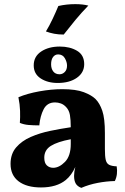

<svg xmlns="http://www.w3.org/2000/svg" viewBox="-20 -899 606 928"><path d="M373 9Q354 2 346 -12Q338 -26 338 -49Q338 -68 344 -92Q326 -52 298 -29Q254 7 178 7Q109 7 70 -22.5Q31 -52 31 -107Q31 -155 58 -186.5Q85 -218 128.5 -237Q172 -256 223 -266.5Q274 -277 322 -284Q322 -320 318 -343Q314 -366 300 -381Q288 -394 274 -399Q260 -404 246 -404Q208 -404 191 -371Q174 -338 170 -293Q141 -293 118 -295Q95 -297 76 -305Q78 -332 77 -363Q76 -394 69 -429Q112 -447 170 -457.5Q228 -468 281 -468Q347 -468 385 -453.5Q423 -439 442 -420Q462 -400 474.5 -363.5Q487 -327 487 -256V-179Q487 -144 491 -126.5Q495 -109 507.5 -102.5Q520 -96 544 -95Q547 -76 545 -58Q543 -40 535 -24Q494 -23 452 -15Q410 -7 373 9ZM237 -88Q266 -88 294 -116.5Q322 -145 322 -203V-226Q258 -214 226 -194Q194 -174 194 -137Q194 -111 206.5 -99.5Q219 -88 237 -88ZM259 -498Q210 -498 176.5 -520Q143 -542 143 -583Q143 -626 179 -650Q215 -674 269 -674Q318 -674 352.5 -653.5Q387 -633 387 -589Q387 -548 351.5 -523Q316 -498 259 -498ZM268 -540Q282 -540 293 -551Q304 -562 304 -582Q304 -599 293.5 -617.5Q283 -636 261 -636Q246 -636 236.5 -623.5Q227 -611 227 -588Q227 -567 237.5 -553.5Q248 -540 268 -540ZM288 -732Q262 -732 241.5 -736Q221 -740 202 -747Q219 -775 235 -809Q251 -843 262 -870Q301 -879 344 -879Q380 -879 407 -872Q373 -837 344.5 -802.5Q316 -768 288 -732Z"/></svg>

Font: Vollkorn ExtraBold
Style: Regular
Weight: 800
Designer: Friedrich Althausen
Foundry: Friedrich Althausen
Version: Version 5.000; ttfautohint (v1.8.3)